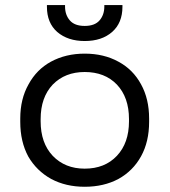

<svg xmlns="http://www.w3.org/2000/svg" viewBox="-20 -711 658 745"><path d="M308.6 13.7Q235.4 13.7 178.7 -16.6Q122.1 -47.9 89.8 -103.5Q58.6 -161.1 58.6 -238.3Q58.6 -242.2 58.6 -251Q58.6 -327.1 90.8 -383.8Q122.1 -441.4 177.7 -471.7Q235.4 -502.9 308.6 -502.9Q382.8 -502.9 439.5 -471.7Q496.1 -441.4 527.3 -383.8Q558.6 -327.1 558.6 -251Q558.6 -247.1 558.6 -238.3Q558.6 -161.1 527.3 -104.5Q496.1 -47.9 439.5 -16.6Q382.8 13.7 308.6 13.7ZM308.6 -56.6Q386.7 -56.6 433.6 -106.4Q480.5 -156.2 480.5 -240.2Q480.5 -243.2 480.5 -249Q480.5 -333 433.6 -382.8Q386.7 -431.6 308.6 -431.6Q232.4 -431.6 184.6 -382.8Q137.7 -333 137.7 -249Q137.7 -246.1 137.7 -240.2Q137.7 -156.2 184.6 -106.4Q232.4 -56.6 308.6 -56.6ZM308.6 -551.8Q243.2 -551.8 202.1 -586.9Q162.1 -622.1 162.1 -684.6Q162.1 -686.5 162.1 -691.4Q179.7 -691.4 232.4 -691.4Q232.4 -689.5 232.4 -685.5Q232.4 -653.3 251 -631.8Q269.5 -610.4 308.6 -610.4Q347.7 -610.4 366.2 -631.8Q384.8 -653.3 384.8 -685.5Q384.8 -687.5 384.8 -691.4Q402.3 -691.4 455.1 -691.4Q455.1 -689.5 455.1 -684.6Q455.1 -622.1 415 -586.9Q375 -551.8 308.6 -551.8Z"/></svg>

Font: Kadena Space Grotesk
Style: Regular
Weight: 400
Designer: Florian Karsten
Version: Version 2.000